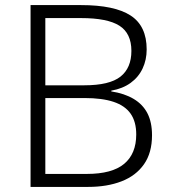

<svg xmlns="http://www.w3.org/2000/svg" viewBox="-20 -734 672 754"><path d="M298 -714Q430 -714 493 -673Q556 -632 556 -540Q556 -499 540 -465Q524 -431 493 -408.5Q462 -386 417 -378V-375Q469 -367 505 -345.5Q541 -324 559 -289Q577 -254 577 -203Q577 -134 545.5 -89Q514 -44 457.5 -22Q401 0 326 0H100V-714ZM311 -399Q410 -399 453 -433Q496 -467 496 -534Q496 -603 449 -633Q402 -663 298 -663H158V-399ZM158 -349V-51H321Q420 -51 467.5 -90.5Q515 -130 515 -206Q515 -256 493 -287.5Q471 -319 426 -334Q381 -349 312 -349Z"/></svg>

Font: Noto Sans Georgian Light
Style: Regular
Weight: 300
Version: Version 2.002